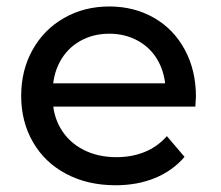

<svg xmlns="http://www.w3.org/2000/svg" viewBox="-20 -555 669 581"><path d="M44.1 -265Q44.1 -342.6 78.6 -404.2Q113 -465.9 173.9 -500.6Q234.9 -535.4 310.6 -535.4Q386.1 -535.4 445.9 -501.1Q505.6 -466.9 539.2 -404.6Q572.9 -342.3 572.9 -262.3Q572 -247.4 571.1 -232.4H120.3V-302.9H519.9L481 -278.4Q481 -328.3 459.8 -368.2Q438.6 -408.1 399.2 -430.6Q359.9 -453 310.6 -453Q261.3 -453 222 -430.6Q182.7 -408.1 161.1 -367.8Q139.4 -327.4 139.4 -275.9V-259.9Q139.4 -207 163.6 -166.1Q187.7 -125.1 231.5 -102.3Q275.3 -79.4 332.1 -79.4Q379.1 -79.4 417.9 -95.2Q456.7 -111 485 -143.1L538.4 -80.3Q502.7 -38.4 449.3 -16.4Q395.9 5.6 329.6 5.6Q245.3 5.6 180.4 -28.8Q115.4 -63.1 79.8 -124.9Q44.1 -186.6 44.1 -265Z"/></svg>

Font: iiserrat Thin
Style: Regular
Weight: 100
Designer: Akira Ohta
Foundry: Akira Ohta
Version: Version 1.200;Glyphs 3.3.1 (3343)